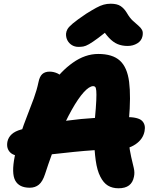

<svg xmlns="http://www.w3.org/2000/svg" viewBox="-20 -1001 820 1032"><path d="M617 11Q584 11 560 -3.5Q536 -18 519 -52Q502 -85 494.5 -138.5Q487 -192 486.5 -251.5Q486 -311 490 -362Q496 -425 497.5 -461Q499 -497 497.5 -513Q496 -529 492 -533.5Q488 -538 481 -538Q460 -538 430 -505Q400 -472 365 -409.5Q330 -347 293.5 -260Q257 -173 222 -65Q209 -25 189 -8.5Q169 8 140 8Q83 8 62 -30.5Q41 -69 59 -160Q72 -225 90 -279Q108 -333 127 -381Q146 -429 162 -473Q178 -517 187 -560Q193 -590 207.5 -603Q222 -616 247 -616Q269 -616 291 -605.5Q313 -595 327 -566L256 -543Q305 -617 371.5 -664Q438 -711 508 -711Q585 -711 624.5 -675Q664 -639 674 -561Q684 -483 673 -357Q667 -289 672 -240.5Q677 -192 685 -158Q693 -124 699 -98.5Q705 -73 700 -51Q694 -20 673.5 -4.5Q653 11 617 11ZM114 -160Q56 -160 34.5 -182Q13 -204 20 -240Q25 -263 43 -279.5Q61 -296 94 -305Q205 -334 344.5 -353Q484 -372 656 -372Q723 -372 743.5 -351.5Q764 -331 757 -296Q749 -253 708.5 -225.5Q668 -198 611 -198Q549 -198 490 -194Q431 -190 377 -184.5Q323 -179 275 -173.5Q227 -168 186.5 -164Q146 -160 114 -160ZM402 -749Q382 -749 366.5 -758.5Q351 -768 342.5 -784Q334 -800 335 -820Q336 -832 342.5 -844Q349 -856 371.5 -875Q394 -894 443 -927Q475 -947 497 -959Q519 -971 537 -976Q555 -981 575 -981Q609 -981 628 -968.5Q647 -956 661 -933Q677 -905 694 -889.5Q711 -874 724 -863Q737 -852 743.5 -840Q750 -828 746 -807Q741 -782 718 -768Q695 -754 666 -754Q636 -754 612 -764Q588 -774 565.5 -798Q543 -822 517 -864L589 -862Q539 -820 508 -797Q477 -774 458.5 -763.5Q440 -753 427.5 -751Q415 -749 402 -749Z"/></svg>

Font: Shantell Sans ExtraBold
Style: Italic
Weight: 800
Italic angle: -11°
Designer: Stephen Nixon, Anya Danilova, Shantell Martin
Foundry: Arrow Type
Version: Version 1.011;[c5ecc13dd]